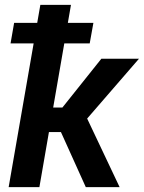

<svg xmlns="http://www.w3.org/2000/svg" viewBox="-20 -770 592 790"><path d="M272 -750 142.1 0H15.6L146 -750ZM551.8 -528.3 290.5 -226.6H148.4L122.6 -327.1L236.8 -327.6L397 -528.3ZM333 0 219.7 -251 315.9 -330.1 472.2 0ZM364.3 -675.8 349.1 -591.3H23.4L38.1 -675.8Z"/></svg>

Font: Roboto SemiBold
Style: Italic
Weight: 600
Designer: Christian Robertson
Foundry: Google
Version: Version 3.009; 2024